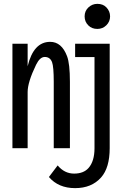

<svg xmlns="http://www.w3.org/2000/svg" viewBox="-20 -762 626 987"><path d="M256.3 0V-341.3Q256.3 -418.9 247.6 -442.4Q237.3 -469.2 210 -469.2Q185.1 -469.2 165.5 -429.2Q122.1 -339.4 122.1 -289.1V0H43.9V-537.1H122.1V-421.4Q152.3 -546.9 237.8 -546.9Q296.9 -546.9 324.7 -473.1Q339.4 -434.6 339.4 -341.3V0Q339.4 0 256.3 0ZM480.5 -742.2Q509.3 -742.2 526.4 -724.6Q545.9 -704.6 545.9 -677.7Q545.9 -650.9 526.4 -631.8Q507.3 -613.3 480.5 -613.3Q452.6 -613.3 434.6 -630.9Q415 -649.9 415 -677.7Q415 -705.6 434.6 -723.9Q454.1 -742.2 480.5 -742.2ZM231.4 147.9 276.4 88.4Q311.5 130.4 360.8 130.4Q409.7 130.4 435.1 101.6Q465.8 66.9 465.8 -0.5V-468.8H366.2V-537.1H543.9V-0.5Q543.9 100.6 499.5 150.4Q450.7 205.1 366.2 205.1Q280.3 205.1 231.4 147.9Z"/></svg>

Font: Consola Mono
Style: Book
Weight: 400
Monospace: yes
Version: Version 2.001